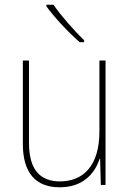

<svg xmlns="http://www.w3.org/2000/svg" viewBox="-20 -785 553 815"><path d="M207 -765H177V-758C211 -711 270 -648 318 -606H337V-614C294 -656 239 -718 207 -765ZM428 -528H402V-227C402 -82 334 -15 234 -15C150 -15 103 -65 103 -179V-528H77V-174C77 -53 130 10 233 10C335 10 383 -51 403 -111H405L408 0H428Z"/></svg>

Font: Noto Sans Arabic UI SmCn Th
Style: Regular
Weight: 100
Width: 4
Designer: Monotype Design Team, Nadine Chahine and Nizar Qandah
Foundry: Monotype Imaging Inc.
Version: Version 2.010